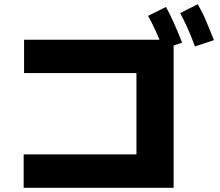

<svg xmlns="http://www.w3.org/2000/svg" viewBox="-20 -874 1040 909"><path d="M92 15V-143H626V-528H94V-686H802V15ZM753 -642Q733 -693 716 -730Q699 -767 681 -799L766 -841Q788 -800 807 -757Q826 -714 842 -672ZM903 -654Q884 -706 867 -743Q850 -780 833 -812L916 -854Q940 -813 958 -769.5Q976 -726 993 -684Z"/></svg>

Font: Murecho Thin ExtraBold
Style: Regular
Weight: 800
Version: Version 1.010